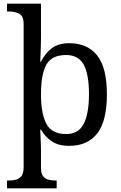

<svg xmlns="http://www.w3.org/2000/svg" viewBox="-20 -780 654 1040"><path d="M18 240V198H26Q49 198 67.5 193Q86 188 97 172.5Q108 157 108 126V-650Q108 -694 83.5 -706Q59 -718 26 -718H18V-760H202V-576Q202 -554 201 -523Q200 -492 199 -469Q198 -446 198 -446H202Q225 -492 261 -519Q297 -546 355 -546Q454 -546 506.5 -479.5Q559 -413 559 -269Q559 -124 506.5 -57Q454 10 355 10Q297 10 260.5 -14.5Q224 -39 202 -78H198Q198 -78 198.5 -64Q199 -50 200 -30Q201 -10 201.5 8.5Q202 27 202 35V131Q202 160 213.5 174.5Q225 189 243.5 193.5Q262 198 284 198H287V240ZM339 -54Q405 -54 433.5 -109.5Q462 -165 462 -270Q462 -377 433.5 -429.5Q405 -482 338 -482Q260 -482 231 -429.5Q202 -377 202 -269Q202 -165 231 -109.5Q260 -54 339 -54Z"/></svg>

Font: Noto Serif Khojki
Style: Regular
Weight: 400
Designer: Juan Bruce
Version: Version 2.002